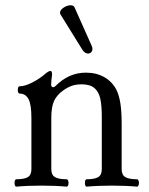

<svg xmlns="http://www.w3.org/2000/svg" viewBox="-20 -698 562 722"><path d="M502.4 -10.3Q502.4 -4.4 500.5 -0.2Q498.5 3.9 495.6 3.9Q453.1 0 400.9 0Q348.1 0 305.7 3.9Q302.7 3.9 301 -0.2Q299.3 -4.4 299.3 -10.3Q299.3 -16.1 301 -20Q302.7 -23.9 305.7 -23.9Q335.9 -23.9 349.4 -32Q362.8 -40 362.8 -62V-258.8Q362.8 -300.8 357.2 -326.7Q351.6 -352.5 335.2 -366.7Q318.8 -380.9 287.1 -380.9Q264.2 -380.9 247.8 -374.5Q231.4 -368.2 216.3 -356.9Q193.8 -340.8 183.3 -318.4Q172.9 -295.9 172.9 -253.9V-62Q172.9 -40 186.8 -32Q200.7 -23.9 231 -23.9Q233.9 -23.9 235.8 -19.8Q237.8 -15.6 237.8 -10.3Q237.8 -4.4 235.8 -0.2Q233.9 3.9 231 3.9Q188.5 0 136.2 0Q83.5 0 41 3.9Q38.1 3.9 36.4 -0.2Q34.7 -4.4 34.7 -10.3Q34.7 -16.1 36.4 -20Q38.1 -23.9 41 -23.9Q71.3 -23.9 84.7 -32Q98.1 -40 98.1 -62V-254.4Q98.1 -304.7 87.2 -325.4Q76.2 -346.2 53.2 -346.2Q50.3 -346.2 48.6 -350.1Q46.9 -354 46.9 -359.9Q46.9 -365.7 48.6 -369.6Q50.3 -373.5 53.2 -373.5Q73.7 -373.5 101.6 -387.9Q129.4 -402.3 148.4 -418.9Q162.6 -431.2 169.9 -431.2Q175.8 -431.2 175.8 -417.5Q172.4 -392.6 172.4 -380.4Q172.4 -370.1 179.7 -370.1Q183.6 -370.1 187 -373Q213.4 -399.4 241.7 -412.1Q270 -424.8 303.2 -424.8Q342.8 -424.8 372.6 -407.7Q402.3 -390.6 418 -359.9Q428.2 -338.9 432.9 -308.1Q437.5 -277.3 437.5 -231.9V-62Q437.5 -40 451.4 -32Q465.3 -23.9 495.6 -23.9Q498.5 -23.9 500.5 -19.8Q502.4 -15.6 502.4 -10.3ZM207.5 -643.6Q205.6 -646 205.6 -649.9Q205.6 -660.2 219 -669.2Q232.4 -678.2 245.6 -678.2Q256.8 -678.2 260.3 -670.4L324.7 -525.9Q327.6 -519.5 327.6 -514.2Q327.6 -506.3 322.8 -501.5Q317.9 -496.6 311 -496.6Q299.3 -496.6 289.6 -511.2Z"/></svg>

Font: JuniusX
Style: Regular
Weight: 400
Designer: Peter S. Baker
Foundry: Briery Creek Software
Version: Version 1.004